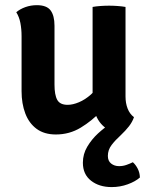

<svg xmlns="http://www.w3.org/2000/svg" viewBox="-20 -524 588 761"><path d="M477.5 -141.5Q477.5 -115 485.8 -93.8Q494 -72.5 511 -59.5L419 -4.5Q382 -22.5 364.5 -57.5Q347 -92.5 347 -135V-496.5Q360.5 -499 377.8 -500.2Q395 -501.5 412.5 -501.5Q429 -501.5 446.2 -500.2Q463.5 -499 477.5 -496.5ZM65.5 -381Q65.5 -408.5 60.8 -433Q56 -457.5 44.5 -475.5Q59 -488 80.5 -495.8Q102 -503.5 126 -503.5Q165 -503.5 180.5 -482.8Q196 -462 196 -422V-189Q196 -147.5 207 -128Q218 -108.5 248 -108.5Q268.5 -108.5 293 -118.8Q317.5 -129 340.5 -149.5Q363.5 -170 379 -200V-82Q345 -45.5 300.2 -18.2Q255.5 9 201.5 9Q155.5 9 125.2 -13.2Q95 -35.5 80.2 -74.5Q65.5 -113.5 65.5 -162.5ZM506.5 119Q517.5 128.5 525.8 144.5Q534 160.5 534.5 179.5Q516.5 195.5 486.2 206.5Q456 217.5 422.5 217.5Q373 217.5 340.8 192.2Q308.5 167 308.5 121Q308.5 86.5 326 57.2Q343.5 28 368.2 5.2Q393 -17.5 415 -31.5L511 -59.5Q504.5 -40.5 491 -23.2Q477.5 -6 458.5 12Q437.5 31 422.5 50.5Q407.5 70 407.5 94Q407.5 114 420.5 124.2Q433.5 134.5 452 134.5Q467.5 134.5 481.5 129.5Q495.5 124.5 506.5 119Z"/></svg>

Font: Signika SemiBold
Style: Regular
Weight: 600
Designer: Anna Giedry
Foundry: Anna Giedry
Version: Version 2.001